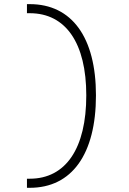

<svg xmlns="http://www.w3.org/2000/svg" viewBox="-20 -811 626 929"><path d="M110.4 97.7H124C327.6 97.7 444.3 -64.9 444.3 -349.6C444.3 -630.4 327.6 -791 124 -791H110.4V-747.1H124C298.8 -747.1 397.5 -601.6 397.5 -349.6C397.5 -93.8 298.8 53.7 124 53.7H110.4Z"/></svg>

Font: Cascadia Mono PL ExtraLight
Style: Regular
Weight: 200
Monospace: yes
Designer: Aaron Bell
Foundry: Saja Typeworks
Version: Version 2404.023